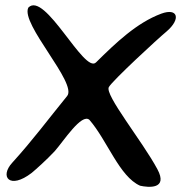

<svg xmlns="http://www.w3.org/2000/svg" viewBox="-20 -706 695 732"><path d="M346 -468C301 -423 151 -742 88 -677C57 -615 276 -389 236 -340C161 -248 106 -173 27 -86C-23 -32 17 18 101 -47C118 -61 158 -97 188 -129C222 -167 291 -276 321 -249C390 -169 435 -33 514 2C545 9 622 17 580 -61C522 -169 378 -345 395 -374C408 -398 580 -557 615 -586C671 -634 658 -677 595 -654C501 -619 422 -543 346 -468Z"/></svg>

Font: Carybe
Style: Regular
Weight: 400
Designer: Genilson Lima Santos
Foundry: Genilson Lima Santos
Version: Version 1.010;PS 001.010;hotconv 1.0.70;makeotf.lib2.5.58329